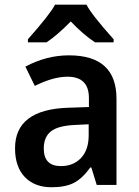

<svg xmlns="http://www.w3.org/2000/svg" viewBox="-20 -786 592 816"><path d="M391.1 0 368.2 -74.2H363.8Q329.6 -26.9 293.5 -8.5Q257.3 9.8 199.2 9.8Q127 9.8 85.4 -33.7Q43.9 -77.1 43.9 -155.8Q43.9 -320.3 269 -328.1L357.9 -331.1V-369.1Q357.9 -460 267.1 -460Q206.1 -460 127.9 -420.9L87.9 -502.9Q177.7 -550.8 272.9 -550.8Q475.1 -550.8 475.1 -366.2V0ZM356.9 -257.8 296.9 -254.9Q226.1 -251.5 196 -227.3Q166 -203.1 166 -154.8Q166 -80.1 238.8 -80.1Q292 -80.1 324.5 -114.7Q356.9 -149.4 356.9 -210.9ZM462.9 -606H383.8Q332 -640.6 280.8 -694.8Q222.2 -635.3 177.7 -606H98.6V-619.1Q192.9 -725.6 213.9 -766.1H347.7Q367.2 -726.1 462.9 -619.1Z"/></svg>

Font: Droid Sans TV
Style: Bold
Weight: 600
Version: Version 1.00